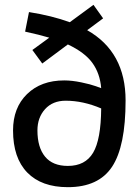

<svg xmlns="http://www.w3.org/2000/svg" viewBox="-20 -766 570 795"><path d="M155 -503 114 -559 184 -610Q144 -622 84 -635L100 -716Q195 -701 269 -674L367 -746L407 -690L341 -641Q500 -551 500 -350Q500 -160 444 -75.5Q388 9 261 9Q152 9 93 -51.5Q34 -112 34 -226Q34 -320 92 -376.5Q150 -433 246 -433Q278 -433 316.5 -425Q355 -417 377 -409L399 -401Q394 -462 362.5 -505.5Q331 -549 261 -582ZM252 -349Q198 -349 166.5 -314Q135 -279 135 -226Q135 -156 166.5 -117.5Q198 -79 261 -79Q333 -79 365.5 -133.5Q398 -188 399 -317Q324 -349 252 -349Z"/></svg>

Font: TypoPRO Titillium Text
Style: 600 wt
Weight: 600
Designer: Accademia di Belle Arti di Urbino and others
Foundry: Accademia di Belle Arti di Urbino and others.
Version: Version 25.000